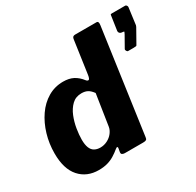

<svg xmlns="http://www.w3.org/2000/svg" viewBox="-160 -924 1143 1117"><g transform="rotate(-30 411.0 -366.0)"><path d="M379 0Q370 0 362.5 -4Q355 -8 357 -20L361 -43Q363 -51 358.5 -52.5Q354 -54 346 -47Q327 -31 305 -17.5Q283 -4 257.5 3Q232 10 200 10Q120 10 72 -44Q24 -98 24 -202Q24 -268 42 -328.5Q60 -389 93 -437Q126 -485 172.5 -512.5Q219 -540 275 -540Q315 -540 343 -525.5Q371 -511 394 -481Q401 -472 409 -473.5Q417 -475 421 -501L453 -725Q455 -735 460 -738.5Q465 -742 474 -742H617Q632 -742 628 -716L530 -20Q529 -8 523 -4Q517 0 502 0ZM407 -388Q391 -410 374.5 -419Q358 -428 334 -428Q295 -428 269.5 -403.5Q244 -379 229 -342Q214 -305 207.5 -265Q201 -225 201 -193Q201 -159 209.5 -138Q218 -117 234.5 -108Q251 -99 273 -99Q298 -99 320.5 -110.5Q343 -122 357.5 -141Q372 -160 375 -180ZM693 -505Q687 -505 683 -512.5Q679 -520 681 -524L724 -600Q728 -609 729.5 -612Q731 -615 724 -616L714 -617Q705 -618 700 -624Q695 -630 696 -638L710 -733Q711 -740 712.5 -741Q714 -742 720 -742H810Q815 -742 819 -736Q823 -730 822 -725L807 -612Q806 -609 805 -606.5Q804 -604 803 -602L754 -515Q751 -507 745.5 -506Q740 -505 727 -505Z"/></g></svg>

Font: Libre Franklin ExtraBold
Style: Italic
Weight: 800
Italic angle: -8°
Designer: Pablo Impallari, Rodrigo Fuenzalida, Nhung Nguyen
Foundry: Impallari Type
Version: Version 3.000